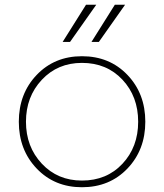

<svg xmlns="http://www.w3.org/2000/svg" viewBox="-20 -776 689 806"><path d="M324 10Q440 10 515 -68.5Q590 -147 590 -265Q590 -383 515 -461.5Q440 -540 324 -540Q209 -540 134 -461.5Q59 -383 59 -265Q59 -147 134 -68.5Q209 10 324 10ZM324 -18Q222 -18 155.5 -89Q89 -160 89 -265Q89 -370 155.5 -441Q222 -512 324 -512Q428 -512 494 -441.5Q560 -371 560 -265Q560 -159 494 -88.5Q428 -18 324 -18ZM341 -756H384L274 -600H243ZM462 -756H505L395 -600H364Z"/></svg>

Font: Roundo ExtraLight
Style: Regular
Weight: 250
Designer: Namrata Goyal (Gurmukhi), Shiva Nallaperumal (Latin)
Foundry: Indian Type Foundry
Version: Version 1.000;PS 1.0;hotconv 1.0.88;makeotf.lib2.5.647800